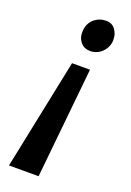

<svg xmlns="http://www.w3.org/2000/svg" viewBox="-165 -725 680 996"><g transform="rotate(20 175.0 -227.0)"><path d="M186 211.9H22.5L148.5 -398.5H247.6ZM303.2 -618.7Q308.6 -604.5 308.6 -584.5Q308.6 -564.5 300.3 -546.4Q292 -528.3 278.3 -515.6Q251 -489.8 215.3 -489.8Q180.7 -489.8 161.1 -513.7Q143.1 -535.7 143.1 -564.5Q143.1 -593.3 151.9 -611.6Q160.7 -629.9 174.8 -642.1Q202.6 -666 241.7 -666Q285.2 -666 303.2 -618.7Z"/></g></svg>

Font: Merriweather
Style: Heavy Italic
Weight: 900
Italic angle: -7°
Designer: Eben Sorkin
Foundry: Eben Sorkin
Version: Version 1.001